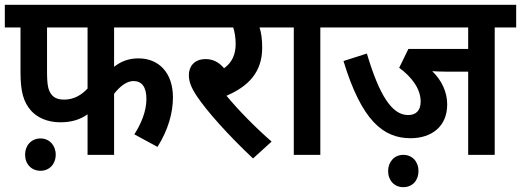

<svg xmlns="http://www.w3.org/2000/svg" viewBox="-20 -642 2160 796"><path d="M453 -528H746V-622H0V-528H65V-343C65 -260 78 -219 108 -184C133 -156 174 -135 230 -135C276 -135 312 -146 343 -168V0H453V-253C476 -283 505 -306 533 -306C567 -306 587 -283 587 -232C587 -180 565 -129 537 -85L633 -33C677 -103 697 -174 697 -238C697 -341 638 -400 554 -400C514 -400 482 -388 453 -365ZM175 -528H343V-275C319 -249 287 -229 246 -229C225 -229 208 -234 196 -247C180 -266 175 -286 175 -348ZM84 -1C84 38 110 66 148 66C185 66 211 38 211 -1C211 -39 185 -68 148 -68C110 -68 84 -39 84 -1Z M1106 -55C1037 -115 967 -187 919 -245C1010 -284 1067 -343 1067 -444C1067 -480 1063 -507 1056 -528H1137V-622H732V-528H947C953 -509 957 -485 957 -460C957 -416 942 -383 909 -359C888 -384 863 -397 833 -397C782 -397 763 -363 763 -331C763 -307 770 -282 797 -242C838 -181 924 -84 1029 15Z M1308 -528H1397V-622H1123V-528H1198V0H1308Z M2031 -528H2120V-622H1383V-528H1921V-439H1673L1635 -361C1688 -322 1724 -273 1724 -221C1724 -184 1705 -165 1672 -165C1604 -165 1552 -249 1501 -420L1404 -389C1479 -143 1568 -69 1682 -69C1770 -69 1834 -118 1834 -209C1834 -261 1811 -309 1772 -347C1787 -346 1805 -345 1827 -345H1921V0H2031ZM1589 67C1589 106 1615 134 1652 134C1690 134 1715 106 1715 67C1715 29 1690 0 1652 0C1615 0 1589 29 1589 67Z"/></svg>

Font: Noto Sans SemiCondensed SemiBold
Style: Italic
Weight: 600
Width: 4
Italic angle: -12°
Designer: Monotype Design Team
Foundry: Monotype Imaging Inc.
Version: Version 2.013